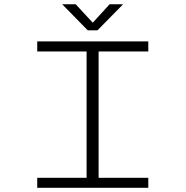

<svg xmlns="http://www.w3.org/2000/svg" viewBox="-20 -898 890 918"><path d="M568.5 -877.5 446 -753H399.5L277.5 -877.5H342L423.5 -789.5L504 -877.5ZM689 -652H451.5V-48H689V0H158V-48H394V-652H158V-700H689Z"/></svg>

Font: League Mono Wide UltraLight
Style: Regular
Weight: 200
Width: 8
Designer: Tyler Finck
Foundry: The League of Moveable Type / Tyler Finck
Version: Version 2.210